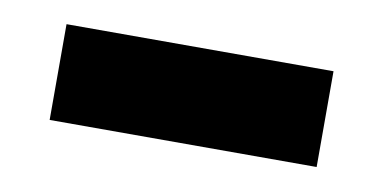

<svg xmlns="http://www.w3.org/2000/svg" viewBox="-30 -373 466 233"><g transform="rotate(10 202.5 -257.0)"><path d="M38 -316H367V-198H38Z"/></g></svg>

Font: Bai Jamjuree
Style: Bold
Weight: 700
Designer: Katatrad Aksorn Co.,Ltd.
Foundry: Cadson Demak Co.,Ltd.
Version: Version 1.000; ttfautohint (v1.6)